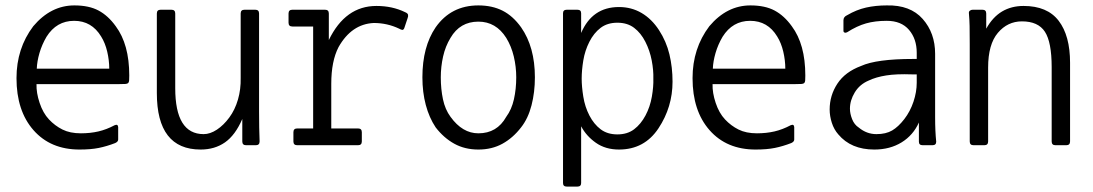

<svg xmlns="http://www.w3.org/2000/svg" viewBox="-20 -494 4040 710"><path d="M384 -240Q384 -271 376.5 -303Q369 -335 354 -359Q319 -417 254 -417Q189 -417 152 -358Q135 -329 126 -298Q117 -267 116 -240ZM115 -183Q114 -151 126.5 -113.5Q139 -76 161 -52.5Q183 -29 211 -15Q239 -1 279 -1Q314 -1 344 -8Q374 -15 404 -31Q416 -36 417 -24V22Q417 30 406 35Q375 47 345.5 53Q316 59 274 59Q167 59 104 -12.5Q41 -84 41 -205Q41 -315 103 -397Q168 -474 255 -474Q309 -474 344.5 -455Q380 -436 408 -397Q458 -330 458 -215Q458 -203 457.5 -196.5Q457 -190 454 -187Q451 -184 443.5 -183.5Q436 -183 422 -183Z M940 29Q940 43 926 43H890Q876 43 876 29V-54Q850 6 812 32.5Q774 59 722 59Q560 59 560 -150V-444Q560 -458 574 -458H614Q628 -458 628 -444V-168Q628 2 733 2Q757 2 782 -14.5Q807 -31 828 -59.5Q849 -88 860 -126Q871 -164 870 -206V-444Q870 -458 884 -458H924Q938 -458 938 -444V-82Q938 -49 938.5 -23Q939 3 940 29Z M1304 -19Q1318 -19 1318 -5V29Q1318 43 1304 43H1079Q1065 43 1065 29V-5Q1065 -19 1079 -19H1138V-396H1061Q1047 -396 1047 -410V-444Q1047 -458 1061 -458H1182Q1196 -458 1196 -444V-346Q1257 -472 1372 -472Q1431 -472 1478 -449Q1488 -445 1489 -439Q1490 -433 1487 -426L1475 -390Q1472 -383 1467.5 -383.5Q1463 -384 1456 -388Q1412 -409 1362 -409Q1280 -405 1232 -320Q1205 -268 1205 -184V-19Z M1889 -208Q1889 -247 1880 -285Q1871 -323 1852 -354Q1814 -414 1749 -414Q1681 -414 1646 -354Q1627 -323 1618.5 -285Q1610 -247 1610 -208Q1610 -165 1618 -127Q1626 -89 1646 -62Q1690 -1 1749 -1Q1818 -1 1852 -62Q1872 -89 1880.5 -127Q1889 -165 1889 -208ZM1958 -208Q1958 -153 1945.5 -104.5Q1933 -56 1907 -23Q1877 16 1838 37.5Q1799 59 1749 59Q1699 59 1660 37.5Q1621 16 1591 -23Q1567 -59 1554.5 -106Q1542 -153 1542 -208Q1542 -321 1591 -393Q1648 -474 1749 -474Q1800 -474 1838.5 -454.5Q1877 -435 1907 -393Q1958 -320 1958 -208Z M2062 -445Q2062 -458 2076 -458H2115Q2129 -458 2129 -445V-372Q2170 -468 2269 -468Q2315 -468 2352.5 -446Q2390 -424 2417 -382.5Q2444 -341 2455.5 -293Q2467 -245 2467 -192Q2467 -98 2415 -19.5Q2363 59 2269 59Q2219 59 2183.5 34Q2148 9 2129 -27V183Q2129 196 2115 196H2076Q2062 196 2062 183ZM2396 -203Q2397 -234 2390 -270.5Q2383 -307 2366.5 -339.5Q2350 -372 2325 -391Q2300 -410 2263 -410Q2226 -410 2201 -391Q2176 -372 2159.5 -339.5Q2143 -307 2137 -270.5Q2131 -234 2131 -203Q2131 -174 2137 -136.5Q2143 -99 2159.5 -67Q2176 -35 2201 -16Q2226 3 2263 3Q2300 3 2325 -16Q2350 -35 2367 -67Q2384 -99 2390.5 -136.5Q2397 -174 2396 -203Z M2884 -240Q2884 -271 2876.5 -303Q2869 -335 2854 -359Q2819 -417 2754 -417Q2689 -417 2652 -358Q2635 -329 2626 -298Q2617 -267 2616 -240ZM2615 -183Q2614 -151 2626.5 -113.5Q2639 -76 2661 -52.5Q2683 -29 2711 -15Q2739 -1 2779 -1Q2814 -1 2844 -8Q2874 -15 2904 -31Q2916 -36 2917 -24V22Q2917 30 2906 35Q2875 47 2845.5 53Q2816 59 2774 59Q2667 59 2604 -12.5Q2541 -84 2541 -205Q2541 -315 2603 -397Q2668 -474 2755 -474Q2809 -474 2844.5 -455Q2880 -436 2908 -397Q2958 -330 2958 -215Q2958 -203 2957.5 -196.5Q2957 -190 2954 -187Q2951 -184 2943.5 -183.5Q2936 -183 2922 -183Z M3370 -219H3351Q3295 -221 3257 -215Q3219 -209 3192 -196Q3159 -182 3141 -152.5Q3123 -123 3123 -92Q3123 -74 3131 -53.5Q3139 -33 3156 -22Q3185 2 3221 2Q3256 2 3279 -11.5Q3302 -25 3324 -53.5Q3346 -82 3358 -118Q3370 -154 3370 -188ZM3113 -375Q3108 -372 3103.5 -373.5Q3099 -375 3099 -380V-419Q3099 -432 3113 -438Q3147 -458 3182.5 -466Q3218 -474 3259 -474Q3346 -476 3392 -424Q3438 -372 3438 -295V-62Q3438 -34 3439 -12Q3440 10 3442 30Q3442 43 3428 43H3392Q3378 43 3378 30V-41Q3357 6 3314 32.5Q3271 59 3213 59Q3127 59 3080 3Q3064 -15 3056 -40Q3048 -65 3048 -89Q3048 -141 3076.5 -184.5Q3105 -228 3164 -250Q3221 -276 3357 -276H3370V-299Q3370 -350 3341.5 -383.5Q3313 -417 3259 -417Q3216 -417 3182.5 -407.5Q3149 -398 3113 -375Z M3937 29Q3937 43 3923 43H3883Q3869 43 3869 29V-246Q3869 -338 3844 -376.5Q3819 -415 3759 -415Q3706 -415 3670 -372.5Q3634 -330 3634 -244V29Q3634 43 3620 43H3580Q3566 43 3566 29V-331Q3566 -374 3565.5 -398Q3565 -422 3563 -444Q3562 -451 3566.5 -454.5Q3571 -458 3577 -458H3613Q3627 -458 3627 -444V-388Q3651 -431 3685.5 -451.5Q3720 -472 3765 -472Q3853 -472 3895 -417Q3937 -362 3937 -262Z"/></svg>

Font: NanumGothicCoding
Style: Regular
Weight: 400
Monospace: yes
Designer: Kwon Bruce; Nicolas Noh; Sung-woo Choi; Go-un Cha; Soo-hyun Park;
Foundry: NHN Corporation
Version: Version 2.000;PS 1;hotconv 1.0.49;makeotf.lib2.0.14853